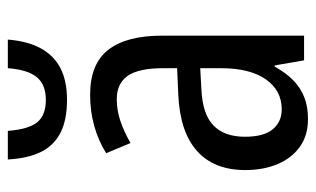

<svg xmlns="http://www.w3.org/2000/svg" viewBox="-178 -618 806 490"><g transform="rotate(-90 225.0 -373.0)"><path d="M369 -756Q365 -706 347 -672.5Q329 -639 296.5 -622Q264 -605 215 -605Q164 -605 131.5 -621.5Q99 -638 82.5 -671Q66 -704 63 -756H136Q140 -703 158 -681Q176 -659 215 -659Q254 -659 273 -682Q292 -705 296 -756ZM228 -546Q307 -546 343 -499.5Q379 -453 379 -363V0H316L303 -75H300Q284 -46 265 -27.5Q246 -9 222 0.5Q198 10 166 10Q124 10 95 -11Q66 -32 51 -68Q36 -104 36 -150Q36 -230 85 -273.5Q134 -317 229 -321L296 -324V-359Q296 -422 276.5 -450Q257 -478 217 -478Q189 -478 162 -469Q135 -460 105 -443L79 -505Q111 -525 148.5 -535.5Q186 -546 228 -546ZM242 -262Q178 -259 149.5 -231Q121 -203 121 -151Q121 -103 140 -80Q159 -57 191 -57Q239 -57 267.5 -97.5Q296 -138 296 -213V-265Z"/></g></svg>

Font: Noto Sans Display Condensed
Style: Regular
Weight: 400
Width: 3
Designer: Monotype Design Team
Foundry: Monotype Imaging Inc.
Version: Version 2.003